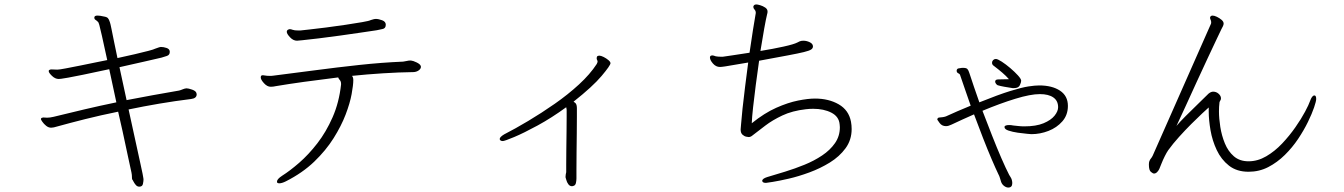

<svg xmlns="http://www.w3.org/2000/svg" viewBox="-20 -783 6040 863"><path d="M743 -549Q743 -536 730 -531.5Q717 -527 706 -524Q682 -518 630 -506.5Q578 -495 517 -481L549 -333Q607 -344 666 -355Q725 -366 785 -376Q793 -378 801 -381.5Q809 -385 818 -386Q827 -386 844 -380Q861 -374 863 -364Q863 -363 863.5 -362Q864 -361 864 -359Q864 -341 839 -338Q766 -329 695.5 -317Q625 -305 558 -291Q578 -200 590.5 -142Q603 -84 610.5 -50.5Q618 -17 621 -1.5Q624 14 624.5 18.5Q625 23 625 24Q625 31 622.5 43.5Q620 56 606 56Q597 56 590.5 48.5Q584 41 580 33Q576 25 574 23Q573 20 573 11.5Q573 3 571 -7Q562 -49 555.5 -78.5Q549 -108 543.5 -134.5Q538 -161 530.5 -195Q523 -229 511 -281Q432 -265 362.5 -247.5Q293 -230 239 -215Q220 -209 210 -209Q198 -209 187.5 -217.5Q177 -226 170.5 -235.5Q164 -245 164 -247Q164 -252 167 -253Q173 -255 174 -255Q178 -255 182 -254.5Q186 -254 192 -254Q204 -254 221 -258Q290 -275 360 -291.5Q430 -308 503 -323L471 -472Q397 -456 353 -447Q309 -438 286.5 -434Q264 -430 255.5 -429Q247 -428 244 -428Q228 -428 213.5 -442Q199 -456 199 -463Q199 -467 201 -468Q204 -471 212 -471Q217 -471 223.5 -470.5Q230 -470 238 -470Q246 -470 275 -475.5Q304 -481 341.5 -488.5Q379 -496 412.5 -503Q446 -510 462 -513Q446 -587 438 -622.5Q430 -658 426.5 -670.5Q423 -683 420 -685Q414 -691 409 -694Q404 -697 404 -704V-705Q405 -713 418 -713Q424 -713 431 -712Q438 -711 446 -709Q460 -707 465 -701.5Q470 -696 474 -683Q476 -678 481 -653.5Q486 -629 493 -594Q500 -559 508 -522Q550 -531 586.5 -539.5Q623 -548 647.5 -554.5Q672 -561 677 -564Q691 -569 695.5 -570.5Q700 -572 703 -572Q715 -572 728.5 -567.5Q742 -563 743 -552Z M1661 -697Q1663 -697 1664.5 -697.5Q1666 -698 1669 -698Q1681 -698 1697.5 -692Q1714 -686 1714 -672Q1714 -655 1699 -652.5Q1684 -650 1673 -647Q1646 -643 1602 -636.5Q1558 -630 1508 -623Q1458 -616 1412.5 -610.5Q1367 -605 1337 -602Q1331 -602 1325.5 -601Q1320 -600 1315 -600Q1298 -600 1283.5 -615.5Q1269 -631 1269 -640Q1269 -648 1278 -651Q1279 -651 1280 -651.5Q1281 -652 1282 -652Q1288 -652 1295.5 -649Q1303 -646 1321 -646H1330Q1339 -647 1371 -650.5Q1403 -654 1446.5 -659.5Q1490 -665 1533 -671.5Q1576 -678 1608 -683.5Q1640 -689 1647 -693ZM1827 -511Q1837 -510 1852.5 -502.5Q1868 -495 1871 -487Q1871 -486 1871.5 -485Q1872 -484 1872 -483Q1872 -474 1862.5 -467Q1853 -460 1840 -459Q1772 -458 1701 -453.5Q1630 -449 1562 -442Q1568 -436 1568 -423Q1568 -401 1560.5 -360Q1553 -319 1533.5 -268Q1514 -217 1479.5 -162Q1445 -107 1392.5 -56.5Q1340 -6 1265 32Q1247 41 1235 41Q1229 41 1226 38Q1225 37 1225 33Q1225 22 1248 7Q1283 -15 1325 -51.5Q1367 -88 1406.5 -139Q1446 -190 1475 -256Q1504 -322 1513 -403V-406Q1513 -417 1507.5 -423Q1502 -429 1500 -435Q1418 -425 1346 -415Q1274 -405 1221 -396Q1208 -393 1197 -393Q1181 -393 1166.5 -409Q1152 -425 1152 -435Q1152 -442 1155.5 -443.5Q1159 -445 1161 -445Q1165 -445 1172 -443.5Q1179 -442 1191 -442Q1195 -442 1199.5 -442Q1204 -442 1209 -443Q1297 -454 1395 -467Q1493 -480 1594.5 -491Q1696 -502 1792 -506Q1800 -507 1808.5 -509Q1817 -511 1824 -511Z M2522 11Q2522 6 2523 0.5Q2524 -5 2525 -9Q2525 -14 2525 -43Q2525 -72 2525.5 -111.5Q2526 -151 2526.5 -191Q2527 -231 2527 -258.5Q2527 -286 2527 -290Q2527 -293 2525 -301Q2459 -253 2396.5 -219Q2334 -185 2291 -167Q2248 -149 2240 -149Q2230 -149 2227 -155Q2226 -156 2226 -158Q2226 -167 2246 -179Q2295 -204 2354.5 -239.5Q2414 -275 2473.5 -316.5Q2533 -358 2582.5 -403.5Q2632 -449 2662 -495Q2666 -503 2666 -506Q2666 -510 2664 -513Q2662 -517 2662 -520Q2662 -530 2667 -531.5Q2672 -533 2673 -533Q2681 -533 2693 -527Q2705 -521 2714.5 -513Q2724 -505 2724 -499Q2724 -489 2684 -441.5Q2644 -394 2558 -326Q2567 -321 2570 -314.5Q2573 -308 2573 -298Q2573 -291 2573 -259Q2573 -227 2572.5 -183.5Q2572 -140 2571.5 -96Q2571 -52 2571 -20Q2571 12 2571 19Q2571 29 2568.5 40Q2566 51 2556 53Q2555 53 2554 53.5Q2553 54 2551 54Q2541 54 2534.5 45Q2528 36 2525.5 26Q2523 16 2522 14Z M3634 -574Q3634 -566 3626 -560.5Q3618 -555 3593.5 -549Q3569 -543 3521 -534Q3473 -525 3392 -510Q3384 -455 3377 -400.5Q3370 -346 3365 -301Q3360 -256 3359 -229Q3416 -275 3469 -298.5Q3522 -322 3567 -331Q3612 -340 3643 -340Q3705 -340 3750 -314Q3795 -288 3805 -236Q3808 -220 3808 -203Q3808 -154 3780.5 -116.5Q3753 -79 3710 -52.5Q3667 -26 3618 -8Q3569 10 3525.5 20Q3482 30 3453.5 34.5Q3425 39 3423 39Q3410 39 3407 33Q3407 32 3406.5 31.5Q3406 31 3406 30Q3406 20 3428 13Q3465 2 3509 -11.5Q3553 -25 3596 -42.5Q3639 -60 3675 -84Q3711 -108 3733 -139.5Q3755 -171 3755 -211Q3755 -215 3754.5 -218Q3754 -221 3754 -224Q3751 -259 3717 -276.5Q3683 -294 3635 -294Q3627 -294 3618.5 -293.5Q3610 -293 3602 -292Q3541 -285 3496.5 -264Q3452 -243 3420 -218.5Q3388 -194 3362 -174Q3354 -167 3345 -167Q3344 -167 3335 -168.5Q3326 -170 3317.5 -177.5Q3309 -185 3309 -201Q3309 -207 3310 -213.5Q3311 -220 3311 -225Q3313 -251 3317.5 -295Q3322 -339 3329 -393Q3336 -447 3343 -502Q3299 -495 3275 -490.5Q3251 -486 3239.5 -484.5Q3228 -483 3224 -482.5Q3220 -482 3216 -482Q3198 -482 3184.5 -497.5Q3171 -513 3171 -525Q3171 -529 3174 -532Q3178 -534 3180 -534Q3185 -534 3189.5 -532.5Q3194 -531 3197 -530Q3202 -529 3208 -528.5Q3214 -528 3220 -528H3229Q3240 -530 3273.5 -534.5Q3307 -539 3349 -546Q3357 -602 3364.5 -649Q3372 -696 3377 -724V-726Q3377 -734 3371.5 -740Q3366 -746 3366 -752Q3366 -754 3366.5 -754.5Q3367 -755 3367 -756Q3370 -763 3380 -763Q3385 -763 3397 -759.5Q3409 -756 3419.5 -749Q3430 -742 3430 -731Q3430 -728 3429.5 -725Q3429 -722 3428 -719Q3423 -699 3415 -654.5Q3407 -610 3398 -554Q3454 -563 3501.5 -573.5Q3549 -584 3564 -592Q3567 -594 3574 -597Q3581 -600 3591 -600Q3605 -600 3619 -593.5Q3633 -587 3634 -576Z M4531 -387Q4512 -390 4494.5 -393Q4477 -396 4464 -400Q4460 -402 4456.5 -407Q4453 -412 4453 -416Q4453 -426 4467 -426Q4475 -426 4489 -426.5Q4503 -427 4515 -427Q4502 -442 4485 -456.5Q4468 -471 4447 -487Q4439 -492 4439 -501Q4439 -508 4444 -513Q4449 -518 4456 -518Q4464 -518 4482.5 -506Q4501 -494 4521 -477Q4541 -460 4555.5 -444Q4570 -428 4570 -420Q4570 -413 4564 -400Q4558 -387 4538 -387ZM4309 -478Q4323 -478 4328 -473Q4333 -468 4337 -455Q4346 -427 4357.5 -393.5Q4369 -360 4382 -323Q4469 -358 4521 -374Q4573 -390 4602.5 -394.5Q4632 -399 4651 -399Q4709 -399 4744.5 -375.5Q4780 -352 4780 -307Q4780 -266 4755 -237.5Q4730 -209 4692.5 -194.5Q4655 -180 4616 -180Q4616 -180 4597.5 -181.5Q4579 -183 4555 -186.5Q4531 -190 4513 -196Q4495 -202 4495 -212Q4495 -221 4517 -221Q4521 -221 4525 -220.5Q4529 -220 4534 -219Q4545 -218 4557.5 -216.5Q4570 -215 4584 -215Q4637 -215 4670.5 -229Q4704 -243 4720 -263Q4736 -283 4736 -301Q4736 -330 4714.5 -345Q4693 -360 4654 -360Q4612 -360 4543.5 -339Q4475 -318 4396 -285Q4417 -230 4439 -174Q4461 -118 4481 -72Q4501 -26 4516 3Q4518 6 4522.5 13.5Q4527 21 4528 26Q4529 30 4529.5 33.5Q4530 37 4530 40Q4530 60 4512 60Q4503 60 4493.5 53Q4484 46 4480 35Q4477 26 4474.5 17Q4472 8 4467 -1Q4455 -26 4437 -68Q4419 -110 4398.5 -162.5Q4378 -215 4358 -269Q4332 -258 4306.5 -246Q4281 -234 4257 -223Q4243 -216 4232 -216Q4214 -216 4203.5 -230Q4193 -244 4193 -245Q4193 -255 4204 -255Q4209 -255 4218 -256.5Q4227 -258 4232 -260Q4255 -271 4283.5 -283Q4312 -295 4343 -308Q4330 -345 4318 -380Q4306 -415 4296 -444Q4295 -450 4287.5 -453.5Q4280 -457 4280 -465V-466Q4281 -474 4288 -475.5Q4295 -477 4304 -478Z M5413 -300Q5405 -293 5383.5 -273Q5362 -253 5334.5 -225.5Q5307 -198 5279.5 -167.5Q5252 -137 5231 -108Q5224 -98 5215.5 -81Q5207 -64 5200.5 -47.5Q5194 -31 5191 -24Q5188 -17 5181.5 -10Q5175 -3 5167 -3Q5162 -3 5153 -10.5Q5144 -18 5144 -43Q5144 -48 5144.5 -51.5Q5145 -55 5146 -58Q5149 -66 5153 -70.5Q5157 -75 5161 -83L5423 -676Q5424 -678 5424 -683Q5424 -689 5421.5 -694Q5419 -699 5419 -703Q5419 -707 5421 -709Q5424 -713 5430 -713Q5438 -713 5449.5 -707.5Q5461 -702 5470.5 -694Q5480 -686 5480 -677Q5480 -672 5477 -665.5Q5474 -659 5470 -652Q5466 -644 5449.5 -609Q5433 -574 5409 -523Q5385 -472 5359 -415Q5333 -358 5309 -305.5Q5285 -253 5268 -217Q5282 -234 5309 -261Q5336 -288 5365 -316Q5394 -344 5412 -362Q5423 -371 5433 -371Q5447 -371 5457.5 -361.5Q5468 -352 5468 -341Q5468 -336 5466 -333Q5464 -329 5462.5 -326.5Q5461 -324 5461 -319Q5460 -312 5459.5 -302.5Q5459 -293 5459 -282Q5459 -251 5465 -212.5Q5471 -174 5485.5 -138.5Q5500 -103 5526 -80.5Q5552 -58 5592 -58Q5633 -58 5671.5 -80.5Q5710 -103 5743 -138Q5776 -173 5802.5 -211Q5829 -249 5846 -281Q5863 -313 5868 -328Q5877 -354 5888 -354Q5896 -354 5896 -338Q5896 -328 5886.5 -300Q5877 -272 5859 -235Q5841 -198 5815 -159Q5789 -120 5755 -86.5Q5721 -53 5680.5 -32Q5640 -11 5592 -11Q5539 -11 5504 -38.5Q5469 -66 5449 -108.5Q5429 -151 5421 -197.5Q5413 -244 5413 -281Z"/></svg>

Font: Moon Stars Kai T Light
Style: Regular
Weight: 300
Designer: GuiWonder
Version: Version 1.101